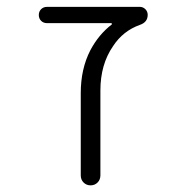

<svg xmlns="http://www.w3.org/2000/svg" viewBox="-20 -565 540 563"><path d="M307.6 -493.2Q308.6 -494.1 308.1 -495.6Q307.6 -497.1 305.7 -497.1H118.2Q107.4 -497.1 100.6 -503.9Q93.8 -510.7 93.8 -521Q93.8 -531.2 100.6 -538.1Q107.4 -544.9 118.2 -544.9H389.6Q399.4 -544.9 406.2 -538.1Q413.1 -531.2 413.1 -521.5Q413.1 -500 390.6 -492.2Q340.8 -474.6 311.5 -429.7Q274.4 -376 274.4 -299.8V-50.8Q274.4 -38.1 266.1 -29.8Q257.8 -21.5 245.6 -21.5Q233.4 -21.5 225.1 -29.8Q216.8 -38.1 216.8 -50.8V-292Q216.8 -363.3 245.1 -418Q269.5 -463.9 307.6 -493.2Z"/></svg>

Font: Rounded Mgen+ 1mn light
Style: Regular
Weight: 200
Designer: [Source Han Sans]
Ryoko NISHIZUKA  (kana & ideographs); Paul D. Hunt (Latin, Greek & Cyrillic); Wenlong ZHANG  (bopomofo
Version: Version 1.059.20150602